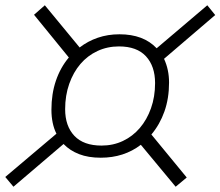

<svg xmlns="http://www.w3.org/2000/svg" viewBox="-31 -698 836 728"><path d="M503 -149Q439 -100 351 -100Q304 -100 269 -113.5Q234 -127 210 -152L20 10L-11 -27L183 -191Q164 -229 164 -282Q164 -342 181 -392Q198 -442 230 -480L98 -642L139 -678L271 -518Q302 -542 340 -555Q378 -568 422 -568Q513 -568 563 -515L755 -678L785 -641L591 -475Q610 -434 610 -385Q610 -325 592.5 -275.5Q575 -226 543 -188L677 -25L635 10ZM354 -146Q398 -146 435 -163.5Q472 -181 499 -212.5Q526 -244 541.5 -287.5Q557 -331 557 -383Q557 -447 522.5 -484.5Q488 -522 420 -522Q376 -522 338.5 -504.5Q301 -487 274 -455.5Q247 -424 231.5 -380Q216 -336 216 -284Q216 -220 251 -183Q286 -146 354 -146Z"/></svg>

Font: Celebes Light
Style: Italic
Weight: 300
Italic angle: -10°
Designer: Anugrah Pasau
Foundry: Lafontype
Version: Version 1.000; ttfautohint (v1.8.4)